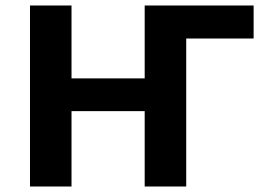

<svg xmlns="http://www.w3.org/2000/svg" viewBox="-20 -678 973 698"><path d="M506 0V-658H657V0ZM89 0V-658H240V0ZM134 -274V-393H599V-274ZM573 -538V-658H902V-538Z"/></svg>

Font: Ysabeau Infant ExtraBold
Style: Regular
Weight: 800
Designer: Christian Thalmann (Catharsis Fonts)
Version: Version 2.001;gftools[0.9.30]; featfreeze: ss01,ss02,lnum